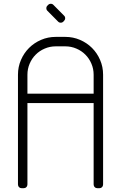

<svg xmlns="http://www.w3.org/2000/svg" viewBox="-20 -995 640 1015"><path d="M318.5 -912.5 262.5 -969C258.8 -973 254.2 -975 248.5 -975C242.8 -975 238.2 -973 234.5 -969L231 -965.5C227 -961.8 225 -957.2 225 -951.5C225 -945.8 227 -941.2 231 -937.5L287 -881C290.7 -877 295.3 -875 301 -875C306.7 -875 311.3 -877 315 -881L318.5 -884.5C322.5 -888.5 324.5 -893.2 324.5 -898.8C324.5 -904.2 322.5 -908.8 318.5 -912.5ZM475 -450V-20C475 -14.3 476.9 -9.6 480.8 -5.8C484.6 -1.9 489.3 0 495 0H505C510.7 0 515.4 -1.9 519.2 -5.8C523.1 -9.6 525 -14.3 525 -20V-600C525 -627.7 519.8 -653.7 509.2 -678C498.8 -702.3 484.5 -723.5 466.5 -741.5C448.5 -759.5 427.3 -773.8 403 -784.2C378.7 -794.8 352.7 -800 325 -800H275C247.3 -800 221.3 -794.8 197 -784.2C172.7 -773.8 151.5 -759.5 133.5 -741.5C115.5 -723.5 101.2 -702.3 90.8 -678C80.2 -653.7 75 -627.7 75 -600V-20C75 -14.3 76.9 -9.6 80.8 -5.8C84.6 -1.9 89.3 0 95 0H105C110.7 0 115.4 -1.9 119.2 -5.8C123.1 -9.6 125 -14.3 125 -20V-450ZM125 -500V-600C125 -620.7 128.9 -640.2 136.8 -658.5C144.6 -676.8 155.2 -692.8 168.8 -706.2C182.2 -719.8 198.2 -730.4 216.5 -738.2C234.8 -746.1 254.3 -750 275 -750H325C345.7 -750 365.2 -746.1 383.5 -738.2C401.8 -730.4 417.8 -719.8 431.2 -706.2C444.8 -692.8 455.4 -676.8 463.2 -658.5C471.1 -640.2 475 -620.7 475 -600V-500Z"/></svg>

Font: lerotica
Style: Regular
Weight: 400
Designer: defharo
Foundry: deFharo
Version: Version 1.001 2011